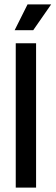

<svg xmlns="http://www.w3.org/2000/svg" viewBox="-20 -858 254 878"><path d="M52 0V-660H145V0ZM132 -720H47L106 -838H214Z"/></svg>

Font: Bricolage Grotesque 48pt
Style: Regular
Weight: 400
Designer: Mathieu Triay
Foundry: Atelier Triay
Version: Version 1.000; ttfautohint (v1.8.4.7-5d5b);gftools[0.9.32]